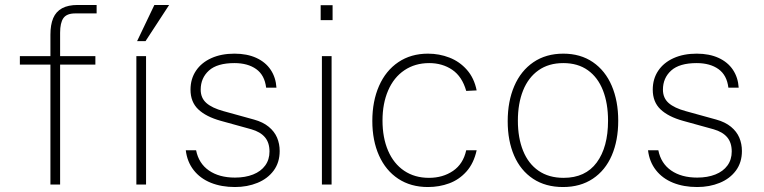

<svg xmlns="http://www.w3.org/2000/svg" viewBox="-20 -743 3077 773"><path d="M364 -483H222V0H183V-483H60V-517H183V-603Q183 -643.5 194.2 -670Q205.5 -696.5 230 -709.8Q254.5 -723 293 -723H369V-689H283Q248.5 -689 235.2 -670Q222 -651 222 -611V-517H364Z M568 0H529V-517H568ZM661 -723 566 -577.5H532L601.5 -723Z M728 -138H769.5Q780 -85 821.2 -56.5Q862.5 -28 926 -28Q967.5 -28 999 -40.5Q1030.5 -53 1047.8 -76.8Q1065 -100.5 1065 -133Q1065 -168.5 1046.8 -190.2Q1028.5 -212 992 -222.5L869 -256.5Q809.5 -273 778.2 -302.8Q747 -332.5 747 -382Q747 -425.5 769 -458.2Q791 -491 831 -509Q871 -527 924 -527Q974.5 -527 1011.8 -510Q1049 -493 1069.8 -462Q1090.5 -431 1093 -390H1051.5Q1045.5 -440.5 1011.5 -464.8Q977.5 -489 924 -489Q854.5 -489 821.2 -459Q788 -429 788 -382Q788 -348.5 811 -328.2Q834 -308 880 -295.5L1003 -261.5Q1039 -251.5 1062 -232.5Q1085 -213.5 1095.5 -188.8Q1106 -164 1106 -135Q1106 -89 1081.8 -56.2Q1057.5 -23.5 1016.5 -6.8Q975.5 10 926 10Q871.5 10 828.8 -7.2Q786 -24.5 759.8 -58Q733.5 -91.5 728 -138Z M1315 0H1276V-517H1315ZM1319 -662H1271V-722H1319Z M1899 -379 1857 -377Q1840.5 -435 1800.8 -462Q1761 -489 1708 -489Q1651 -489 1608.2 -460.2Q1565.5 -431.5 1542.8 -379Q1520 -326.5 1520 -258Q1520 -188.5 1542.5 -136.2Q1565 -84 1607.2 -55.5Q1649.5 -27 1707 -27Q1763 -27 1804 -55Q1845 -83 1857 -138H1899Q1887.5 -85.5 1858 -52.5Q1828.5 -19.5 1788.5 -4.8Q1748.5 10 1703 10Q1634 10 1583.5 -23.2Q1533 -56.5 1506 -116.8Q1479 -177 1479 -256Q1479 -335.5 1506 -397Q1533 -458.5 1583.8 -492.8Q1634.5 -527 1703 -527Q1748.5 -527 1789.2 -511.2Q1830 -495.5 1859.5 -462.2Q1889 -429 1899 -379Z M2024 -255Q2024 -335 2050.5 -396.5Q2077 -458 2127.5 -492.5Q2178 -527 2248 -527Q2317 -527 2367 -492.8Q2417 -458.5 2443 -397.5Q2469 -336.5 2469 -257Q2469 -177.5 2443 -117.2Q2417 -57 2366.8 -23.5Q2316.5 10 2247 10Q2176.5 10 2126.2 -23.2Q2076 -56.5 2050 -116.2Q2024 -176 2024 -255ZM2428 -257Q2428 -327 2407.5 -379.2Q2387 -431.5 2346.8 -460.2Q2306.5 -489 2248 -489Q2189 -489 2148 -460Q2107 -431 2086 -378.8Q2065 -326.5 2065 -257Q2065 -188 2086 -136Q2107 -84 2148.2 -55.5Q2189.5 -27 2249 -27Q2337 -27 2382.5 -88.8Q2428 -150.5 2428 -257Z M2589 -138H2630.5Q2641 -85 2682.2 -56.5Q2723.5 -28 2787 -28Q2828.5 -28 2860 -40.5Q2891.5 -53 2908.8 -76.8Q2926 -100.5 2926 -133Q2926 -168.5 2907.8 -190.2Q2889.5 -212 2853 -222.5L2730 -256.5Q2670.5 -273 2639.2 -302.8Q2608 -332.5 2608 -382Q2608 -425.5 2630 -458.2Q2652 -491 2692 -509Q2732 -527 2785 -527Q2835.5 -527 2872.8 -510Q2910 -493 2930.8 -462Q2951.5 -431 2954 -390H2912.5Q2906.5 -440.5 2872.5 -464.8Q2838.5 -489 2785 -489Q2715.5 -489 2682.2 -459Q2649 -429 2649 -382Q2649 -348.5 2672 -328.2Q2695 -308 2741 -295.5L2864 -261.5Q2900 -251.5 2923 -232.5Q2946 -213.5 2956.5 -188.8Q2967 -164 2967 -135Q2967 -89 2942.8 -56.2Q2918.5 -23.5 2877.5 -6.8Q2836.5 10 2787 10Q2732.5 10 2689.8 -7.2Q2647 -24.5 2620.8 -58Q2594.5 -91.5 2589 -138Z"/></svg>

Font: Public Sans VF
Style: Regular
Weight: 400
Designer: Pablo Impallari, Rodrigo Fuenzalida (Modified by Dan O. Williams and USWDS)
Version: Version 1.003